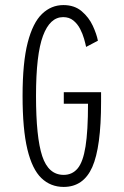

<svg xmlns="http://www.w3.org/2000/svg" viewBox="-20 -726 490 757"><path d="M231 11Q179.5 11 143.2 -23.8Q107 -58.5 88 -137.2Q69 -216 69 -348Q69 -479.5 89.2 -558Q109.5 -636.5 145.8 -671.2Q182 -706 230 -706Q273.5 -706 302 -681.8Q330.5 -657.5 345.8 -624.5Q361 -591.5 366 -565.5L319.5 -541Q317 -553.5 311.5 -573Q306 -592.5 295.8 -612.2Q285.5 -632 269.2 -645.2Q253 -658.5 229 -658.5Q177 -658.5 149.5 -584.8Q122 -511 122 -348Q122 -184.5 146.5 -110.5Q171 -36.5 231 -36.5Q265 -36.5 286.2 -62Q307.5 -87.5 317.2 -148.5Q327 -209.5 327 -317H231.5V-362.5H378.5V-324Q378.5 -145.5 343.8 -67.2Q309 11 231 11Z"/></svg>

Font: Trispace Condensed ExtraLight
Style: Regular
Weight: 200
Width: 3
Designer: Tyler Finck
Foundry: Etcetera Type Company
Version: Version 1.210; ttfautohint (v1.8.3)